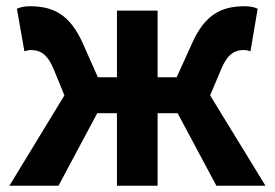

<svg xmlns="http://www.w3.org/2000/svg" viewBox="-20 -594 879 614"><path d="M10 0H167L291 -232H354V0H484V-232H548L672 0H829L652 -289L687 -372C708 -423 732 -434 760 -434C768 -434 774 -432 781 -430L804 -566C792 -572 778 -574 762 -574C687 -574 635 -547 594 -455L545 -347H484V-560H354V-347H293L245 -455C204 -547 151 -574 76 -574C61 -574 47 -572 34 -566L58 -430C65 -432 71 -434 78 -434C107 -434 131 -423 152 -372L186 -289Z"/></svg>

Font: Source Han Sans CN
Style: Bold
Weight: 700
Designer: Ryoko NISHIZUKA 西塚涼子 (kana, bopomofo & ideographs); Paul D. Hunt (Latin, Greek & Cyrillic); Sandoll Communications 산돌커뮤니
Foundry: Adobe
Version: Version 2.001;hotconv 1.0.107;makeotfexe 2.5.65593